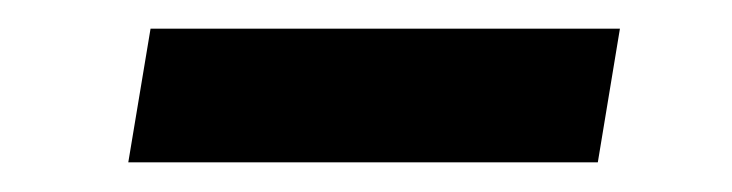

<svg xmlns="http://www.w3.org/2000/svg" viewBox="-20 -373 503 132"><path d="M406.2 -353.3H83.5L68.2 -261.4H391Z"/></svg>

Font: Margiela Sans Medium
Style: Italic
Weight: 500
Italic angle: -9.39999°
Designer: Stefan Endress, Andreas Faust
Version: Version 1.100;FEAKit 1.0